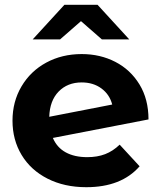

<svg xmlns="http://www.w3.org/2000/svg" viewBox="-20 -771 671 799"><path d="M478 -169 561 -79Q485 8 339 8Q248 8 178 -27.5Q108 -63 70 -126Q32 -189 32 -269Q32 -348 69.5 -411.5Q107 -475 172.5 -510.5Q238 -546 320 -546Q397 -546 460 -513.5Q523 -481 560.5 -419.5Q598 -358 598 -274L200 -197Q217 -157 253.5 -137Q290 -117 343 -117Q385 -117 417.5 -129.5Q450 -142 478 -169ZM185 -285 447 -336Q436 -378 402 -403Q368 -428 320 -428Q261 -428 224 -390Q187 -352 185 -285ZM404 -607 317 -683 230 -607H116L248 -751H386L518 -607Z"/></svg>

Font: Montserrat Alternates
Style: Bold
Weight: 700
Designer: Julieta Ulanovsky
Foundry: Julieta Ulanovsky
Version: Version 7.200